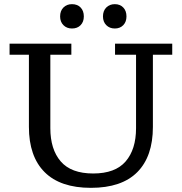

<svg xmlns="http://www.w3.org/2000/svg" viewBox="-20 -892 874 923"><path d="M532 -755Q507 -755 491 -771Q475 -787 475 -813Q475 -840 491 -856Q507 -872 532 -872Q557 -872 572.5 -856Q588 -840 588 -813Q588 -787 572.5 -771Q557 -755 532 -755ZM326 -755Q301 -755 285 -771Q269 -787 269 -813Q269 -840 285 -856Q301 -872 326 -872Q352 -872 367.5 -856Q383 -840 383 -813Q383 -787 367.5 -771Q352 -755 326 -755ZM417 11Q270 11 194.5 -64.5Q119 -140 119 -282V-629H26V-682H323V-629H222V-276Q222 -174 272 -116Q322 -58 428 -58Q534 -58 584 -116Q634 -174 634 -276V-629H533V-682H808V-629H715V-282Q715 -140 640 -64.5Q565 11 417 11Z"/></svg>

Font: Montagu Slab 16pt
Style: Regular
Weight: 400
Designer: Florian Karsten
Foundry: Florian Karsten
Version: Version 1.000; ttfautohint (v1.8.3)